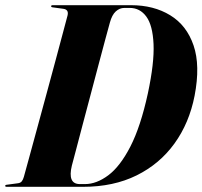

<svg xmlns="http://www.w3.org/2000/svg" viewBox="-36 -720 780 740"><path d="M-16 -3.5Q-16 -7.5 -9.5 -8L31.5 -13.5Q42.5 -14.5 47.8 -21Q53 -27.5 56 -38.5Q62.5 -62 76.2 -112Q90 -162 107.5 -226.8Q125 -291.5 143.8 -360.2Q162.5 -429 179.2 -491.2Q196 -553.5 208 -599Q220 -644.5 224.5 -661Q229.5 -683 208.5 -686L168.5 -691.5Q161 -692 161 -696Q161 -700 167.5 -700H469Q556.5 -700 620 -661.2Q683.5 -622.5 710 -545Q736.5 -467.5 714 -351Q693.5 -246 636.5 -167Q579.5 -88 490.5 -44Q401.5 0 284.5 0H-10Q-16 0 -16 -3.5ZM291.5 -10.5Q336 -10.5 381.5 -44.5Q427 -78.5 466.5 -155.2Q506 -232 534 -360.5Q559 -477.5 555.8 -550Q552.5 -622.5 528 -656Q503.5 -689.5 464 -689.5H443.5Q425 -689.5 410.2 -676Q395.5 -662.5 387.5 -633Q381.5 -612 370 -568.8Q358.5 -525.5 343.5 -469.5Q328.5 -413.5 312.8 -353.5Q297 -293.5 282.2 -238.2Q267.5 -183 256.8 -141.5Q246 -100 241 -82Q223.5 -10.5 272 -10.5Z"/></svg>

Font: Fraunces 144pt
Style: Bold Italic
Weight: 700
Italic angle: -16°
Version: Version 1.000;[b76b70a41]